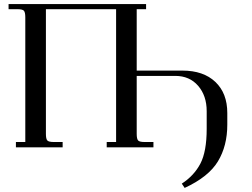

<svg xmlns="http://www.w3.org/2000/svg" viewBox="-20 -722 1235 941"><path d="M22 -677V-702H696V-677H650V-376H874Q977 -376 1035.5 -320.5Q1094 -265 1094 -168V-111Q1094 -7 1048 69Q1002 145 885 199L871 178Q931 139 962 80Q993 21 993 -91V-177Q993 -253 951 -301.5Q909 -350 839 -350H650V-66Q650 -41 657 -33.5Q664 -26 689 -26H732V0H503V-26H549V-677H205V-66Q205 -41 212 -33.5Q219 -26 244 -26H287V0H58V-26H104V-637Q104 -662 97 -669.5Q90 -677 65 -677Z"/></svg>

Font: Dihjauti
Style: Bold
Weight: 700
Designer: T. Christopher White
Version: Version 3.0.0